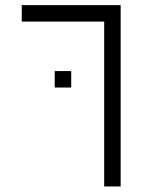

<svg xmlns="http://www.w3.org/2000/svg" viewBox="-20 -582 540 728"><path d="M250 -250V-312.5H187.5V-250ZM375 -500Q375 -500 375 125H437.5V-562.5H62.5V-500Z"/></svg>

Font: BFUnifontExMono
Style: Regular
Weight: 500
Version: Version 15.0.06